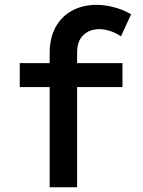

<svg xmlns="http://www.w3.org/2000/svg" viewBox="-20 -786 602 806"><path d="M188.5 0V-563Q188.5 -627.9 213.9 -673.1Q239.3 -718.3 283.7 -741.9Q328.1 -765.6 385.3 -765.6Q420.4 -765.6 459.2 -755.4Q498 -745.1 530.3 -726.1L487.8 -633.3Q467.3 -647.9 442.6 -655.8Q418 -663.6 397 -663.6Q355.5 -663.6 329.6 -638.4Q303.7 -613.3 303.7 -564.9V0ZM63 -420.4V-521H494.1V-420.4Z"/></svg>

Font: Reddit Mono SemiBold
Style: Regular
Weight: 600
Monospace: yes
Designer: Stephen Hutchings
Foundry: Reddit
Version: Version 1.014